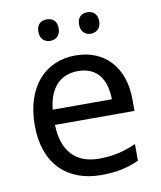

<svg xmlns="http://www.w3.org/2000/svg" viewBox="-83 -863 730 873"><g transform="rotate(-10 282.0 -426.0)"><path d="M145 -747C145 -713 166 -697 192 -697C217 -697 239 -713 239 -747C239 -782 217 -796 192 -796C166 -796 145 -782 145 -747ZM333 -747C333 -713 354 -697 379 -697C404 -697 426 -713 426 -747C426 -782 404 -796 379 -796C354 -796 333 -782 333 -747ZM292 -612C150 -612 55 -506 55 -330C55 -151 160 -56 313 -56C386 -56 434 -67 489 -91V-168C433 -144 385 -131 317 -131C210 -131 149 -196 146 -317H513V-370C513 -516 429 -612 292 -612ZM291 -540C380 -540 420 -478 421 -387H148C157 -483 207 -540 291 -540Z"/></g></svg>

Font: Noto Sans Malayalam UI
Style: Regular
Weight: 400
Designer: Jelle Bosma - Monotype Design Team
Foundry: Monotype Imaging Inc.
Version: Version 2.104